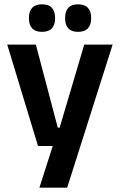

<svg xmlns="http://www.w3.org/2000/svg" viewBox="-20 -697 555 889"><path d="M316 -106 247.5 -76.5 370 -490.5H501.5L291 172H162.5L239.5 -69L299 -21H156L13.5 -490.5H146L247.5 -106ZM174 -549.5Q144 -549.5 129 -565.8Q114 -582 114 -611.5V-615Q114 -644.5 129 -660.8Q144 -677 174 -677Q205.5 -677 220.2 -660.8Q235 -644.5 235 -615V-611.5Q235 -582 220.2 -565.8Q205.5 -549.5 174 -549.5ZM341.5 -549.5Q311 -549.5 296.2 -565.8Q281.5 -582 281.5 -611.5V-615Q281.5 -644.5 296.2 -660.8Q311 -677 341.5 -677Q372 -677 387 -660.8Q402 -644.5 402 -615V-611.5Q402 -582 387 -565.8Q372 -549.5 341.5 -549.5Z"/></svg>

Font: Anek Odia Medium SemiBold
Style: Regular
Weight: 600
Version: Version 1.003